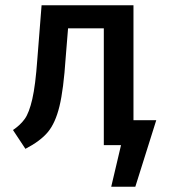

<svg xmlns="http://www.w3.org/2000/svg" viewBox="-20 -548 640 725"><path d="M570 -94 491 157H400L437 0H372V-441H237L228 -330Q220 -210 204.5 -146.5Q189 -83 160.5 -49Q132 -15 76 14L29 -57Q57 -76 73.5 -99Q90 -122 102 -174Q114 -226 121 -325L137 -528H484V-94Z"/></svg>

Font: Fira Mono Medium
Style: Regular
Weight: 500
Designer: Carrois Corporate & Edenspiekermann AG
Foundry: Carrois Corporate GbR & Edenspiekermann AG
Version: Version 3.206